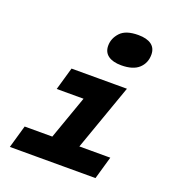

<svg xmlns="http://www.w3.org/2000/svg" viewBox="-136 -859 885 967"><g transform="rotate(20 307.0 -375.5)"><path d="M334 -477H479L310 0H165ZM182 -477H411L376 -355H147ZM60 -122H519L484 0H25ZM411 -578Q366 -578 341 -596Q316 -614 316 -649Q316 -688 345 -719.5Q374 -751 441 -751Q487 -751 511.5 -733Q536 -715 536 -680Q536 -635 505 -606.5Q474 -578 411 -578Z"/></g></svg>

Font: Intel One Mono Light
Style: Italic
Weight: 300
Italic angle: -16°
Monospace: yes
Designer: Fred Shallcrass
Foundry: Frere-Jones Type LLC
Version: Version 1.004